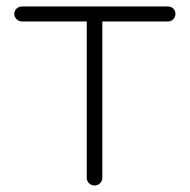

<svg xmlns="http://www.w3.org/2000/svg" viewBox="-20 -561 584 591"><path d="M497 -495H295V-14Q295 -4 288 3Q281 10 271 10Q261 10 254 3Q247 -4 247 -14V-495H48Q38 -495 31 -502Q24 -509 24 -518Q24 -528 31 -534.5Q38 -541 48 -541H497Q507 -541 513.5 -534.5Q520 -528 520 -518Q520 -509 513.5 -502Q507 -495 497 -495Z"/></svg>

Font: Hoogli
Style: Regular
Weight: 400
Designer: Anand Singh Naorem
Foundry: Brand New Type
Version: Version 1.00 b007